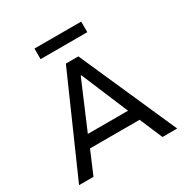

<svg xmlns="http://www.w3.org/2000/svg" viewBox="-197 -1048 1171 1210"><g transform="rotate(-30 388.5 -443.0)"><path d="M32 0 343 -705H434L746 0H639L554 -200L602 -166H175L222 -200L137 0ZM386 -592 232 -230 208 -252H569L543 -230L391 -592ZM219 -809V-886H559V-809Z"/></g></svg>

Font: Nunito Sans 7pt Medium
Style: Regular
Weight: 500
Designer: Vernon Adams
Foundry: Vernon Adams
Version: Version 3.101;gftools[0.9.27]